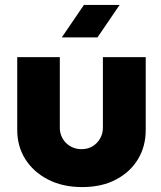

<svg xmlns="http://www.w3.org/2000/svg" viewBox="-20 -747 654 780"><path d="M314 13Q234 13 174.5 -18Q115 -49 82.5 -101Q50 -153 50 -219V-515H223V-227Q223 -205 234 -185Q245 -165 265.5 -153Q286 -141 311 -141Q337 -141 356.5 -153Q376 -165 387 -185Q398 -205 398 -227V-515H572V-219Q572 -153 541 -101Q510 -49 452 -18Q394 13 314 13ZM231 -595 321 -727H466L376 -595Z"/></svg>

Font: MuseoModerno Thin ExtraBold
Style: Regular
Weight: 800
Version: Version 1.002